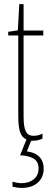

<svg xmlns="http://www.w3.org/2000/svg" viewBox="-20 -676 249 936"><path d="M193 145Q193 189 164 214.5Q135 240 86 240Q64 240 41 234V210Q66 217 86 217Q121 217 144.5 198Q168 179 168 145Q168 112 144.5 97.5Q121 83 78 81L109 4Q86 -6 77.5 -33.5Q69 -61 69 -112V-503H20V-521L67 -528L74 -656H95V-527H191V-503H95V-108Q95 -58 105.5 -36Q116 -14 143 -14Q169 -14 187 -25V0Q165 10 142 10H132L111 62Q151 67 172 89Q193 111 193 145Z"/></svg>

Font: Noto Sans Display Thin Cond
Style: Regular
Weight: 250
Width: 3
Designer: Monotype Design team
Foundry: Monotype Imaging Inc.
Version: Version 1.000